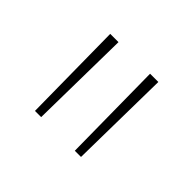

<svg xmlns="http://www.w3.org/2000/svg" viewBox="-74 -967 460 460"><g transform="rotate(45 156.5 -737.0)"><path d="M78 -608 75 -866H103L99 -608ZM213 -608 210 -866H238L234 -608Z"/></g></svg>

Font: Noto Sans Malayalam UI ExtraCondensed Thin
Style: Regular
Weight: 100
Width: 2
Designer: Jelle Bosma - Monotype Design Team
Foundry: Monotype Imaging Inc.
Version: Version 2.104; ttfautohint (v1.8.4.7-5d5b)